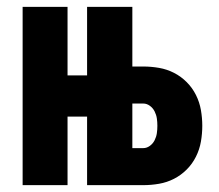

<svg xmlns="http://www.w3.org/2000/svg" viewBox="-20 -540 640 560"><path d="M46 0V-520H177V-320H234V-520H366V-346H398Q421 -346 444 -342Q467 -338 487.5 -327.5Q508 -317 524.5 -300.5Q541 -284 551.5 -263Q562 -242 566 -219Q570 -196 570 -173Q570 -150 566 -127Q562 -104 551.5 -83Q541 -62 524.5 -45.5Q508 -29 487.5 -18.5Q467 -8 444 -4Q421 0 398 0H234V-200H177V0ZM398 -108Q408 -108 417 -114.5Q426 -121 431 -131Q436 -141 437.5 -151.5Q439 -162 439 -173Q439 -184 437.5 -194.5Q436 -205 431 -215Q426 -225 417 -231.5Q408 -238 398 -238H366V-108Z"/></svg>

Font: Iosevka Custom Heavy Extended
Style: Regular
Weight: 900
Width: 7
Monospace: yes
Designer: Belleve Invis
Foundry: Belleve Invis
Version: Version 11.2.4; ttfautohint (v1.8.4)